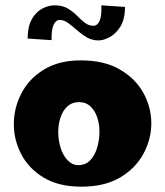

<svg xmlns="http://www.w3.org/2000/svg" viewBox="-20 -690 620 722"><path d="M286 12Q201 12 144.5 -22Q88 -56 60 -110Q32 -164 32 -223Q32 -283 60 -338Q88 -393 144.5 -428Q201 -463 284 -463Q372 -463 431 -428.5Q490 -394 519.5 -340Q549 -286 549 -226Q549 -167 519.5 -112Q490 -57 431.5 -22.5Q373 12 286 12ZM274 -69Q302 -69 319.5 -87.5Q337 -106 345.5 -135.5Q354 -165 354 -195Q354 -224 345.5 -249Q337 -274 320 -290Q303 -306 276 -306Q251 -306 233.5 -290Q216 -274 207.5 -248Q199 -222 199 -194Q199 -163 208 -134Q217 -105 234.5 -87Q252 -69 274 -69ZM174 -539 84 -545Q84 -590 99.5 -617.5Q115 -645 138.5 -657.5Q162 -670 185 -670Q215 -670 235 -658Q255 -646 269.5 -631Q284 -616 299 -604.5Q314 -593 331 -593Q346 -593 354.5 -611.5Q363 -630 361 -670L450 -664Q450 -618 433 -590.5Q416 -563 392.5 -550.5Q369 -538 351 -538Q326 -538 306.5 -549.5Q287 -561 270 -576Q253 -591 237 -603Q221 -615 204 -615Q190 -615 181.5 -596.5Q173 -578 174 -539Z"/></svg>

Font: Marhey Light SemiBold
Style: Regular
Weight: 600
Version: Version 1.000